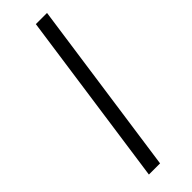

<svg xmlns="http://www.w3.org/2000/svg" viewBox="-236 -695 706 706"><g transform="rotate(-45 116.5 -342.5)"><path d="M205.1 -685.1 107.9 0H49.8L147 -685.1Z"/></g></svg>

Font: Fira Sans Compressed Light
Style: Italic
Weight: 300
Width: 3
Italic angle: -8°
Designer: Carrois Corporate & Edenspiekermann AG
Foundry: Carrois Corporate GbR & Edenspiekermann AG
Version: Version 4.203;PS 004.203;hotconv 1.0.88;makeotf.lib2.5.64775